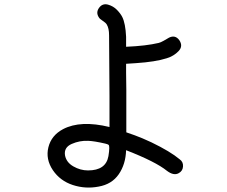

<svg xmlns="http://www.w3.org/2000/svg" viewBox="-20 -823 1040 881"><path d="M804.7 -91.8Q821.3 -80.1 819.8 -59.1Q818.4 -38.1 799.8 -28.3Q777.3 -15.6 746.1 -39.1Q694.3 -81.1 558.6 -133.8Q556.6 -69.3 524.9 -23.4Q493.2 22.5 432.6 33.2Q372.1 44.9 314 25.9Q255.9 6.8 222.7 -42Q188.5 -92.8 202.1 -147.5Q215.8 -202.1 269.5 -230.5Q349.6 -272.5 482.4 -240.2Q483.4 -310.5 480.5 -661.1Q480.5 -693.4 469.7 -710.9Q464.8 -718.8 451.2 -727.5Q437.5 -736.3 433.6 -743.2Q418.9 -765.6 434.6 -787.1Q450.2 -808.6 475.6 -801.8Q500 -794.9 516.6 -777.8Q533.2 -760.7 541 -745.1Q555.7 -715.8 558.6 -654.3Q558.6 -641.6 558.6 -608.4Q650.4 -612.3 708 -626Q716.8 -627.9 731.4 -636.2Q746.1 -644.5 755.9 -650.4Q784.2 -664.1 802.7 -638.7Q821.3 -611.3 799.3 -588.4Q777.3 -565.4 745.1 -555.7Q693.4 -539.1 603.5 -533.2L558.6 -530.3V-489.3Q559.6 -462.9 559.6 -411.1V-265.6V-215.8Q577.1 -210 598.6 -202.1Q630.9 -190.4 674.8 -169.9Q761.7 -127.9 804.7 -91.8ZM477.5 -106.4Q481.4 -129.9 481.4 -143.6Q481.4 -155.3 478.5 -158.2Q475.6 -161.1 462.9 -164.1Q412.1 -175.8 384.8 -176.8Q345.7 -178.7 309.1 -162.6Q272.5 -146.5 278.3 -110.4Q284.2 -78.1 316.4 -59.6Q348.6 -41 383.8 -41Q465.8 -41 477.5 -106.4Z"/></svg>

Font: irohamaru Regular
Style: Regular
Weight: 400
Designer: [Source Han Sans]
Ryoko NISHIZUKA  (kana & ideographs); Paul D. Hunt (Latin, Greek & Cyrillic); Wenlong ZHANG  (bopomofo
Version: Version 1.00